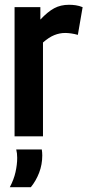

<svg xmlns="http://www.w3.org/2000/svg" viewBox="-20 -571 368 804"><path d="M149 -541V-489Q180 -522 207 -536.5Q234 -551 269 -551Q283 -551 297 -549Q311 -547 326 -541L306 -425Q292 -429 278 -431Q264 -433 253 -433Q230 -433 207.5 -424Q185 -415 160 -393V0H41V-541ZM21 213Q38 181 45 149.5Q52 118 52 90Q52 80 51 71.5Q50 63 48 55H155Q157 67 157 80Q157 118 144 152Q131 186 109 213Z"/></svg>

Font: Georama Semi Condensed SemiBold
Style: Regular
Weight: 600
Width: 4
Designer: Jean-Baptiste Levee
Foundry: Production Type
Version: Version 1.000